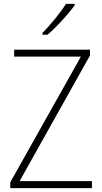

<svg xmlns="http://www.w3.org/2000/svg" viewBox="-20 -970 527 990"><path d="M454 0H33V-30L397 -678H53V-714H444V-684L81 -36H454ZM365 -943Q349 -920 325 -892.5Q301 -865 275 -838Q249 -811 225 -791H199V-800Q231 -833 265 -874.5Q299 -916 320 -950H365Z"/></svg>

Font: Noto Sans Hebrew SemiCondensed ExtraLight
Style: Regular
Weight: 200
Width: 4
Designer: Monotype Design Team
Foundry: Monotype Imaging Inc.
Version: Version 2.004; ttfautohint (v1.8.4.7-5d5b)